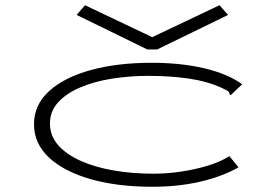

<svg xmlns="http://www.w3.org/2000/svg" viewBox="-20 -703 1040 734"><path d="M562 11Q429 11 327 -18Q225 -47 167.5 -100.5Q110 -154 110 -228Q110 -302 167.5 -354.5Q225 -407 326.5 -435Q428 -463 560 -463Q671 -463 760.5 -442Q850 -421 906 -381L869 -346L862 -339L857 -344Q857 -352 850.5 -355.5Q844 -359 830 -366Q774 -392 702.5 -402.5Q631 -413 548 -413Q474 -413 406 -402Q338 -391 285 -368Q232 -345 201.5 -311Q171 -277 171 -231Q171 -184 202 -148.5Q233 -113 287.5 -88.5Q342 -64 413.5 -51.5Q485 -39 567 -39Q619 -39 672.5 -47Q726 -55 774 -69.5Q822 -84 857 -106L892 -63Q756 11 562 11ZM305 -683 562 -561 819 -683 852 -646 581 -514H543L273 -646Z"/></svg>

Font: Inconsolata UltraExpanded Light
Style: Regular
Weight: 300
Width: 9
Monospace: yes
Designer: Raph Levien, Cyreal, Brenton Simpson
Foundry: Raph Levien, Cyreal, Google
Version: Version 3.001; ttfautohint (v1.8.2.53-6de2)